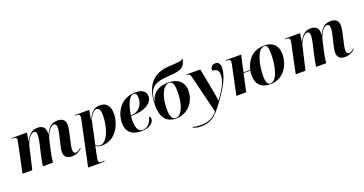

<svg xmlns="http://www.w3.org/2000/svg" viewBox="-43 -1650 5247 2767"><g transform="rotate(-20 2580.5 -266.0)"><path d="M793 9C869 9 920 -25 952 -59L946 -67C927 -49 897 -23 866 -23C841 -23 826 -42 826 -79C826 -107 832 -139 840 -175L873 -321C881 -356 890 -403 890 -439C890 -501 859 -549 772 -549C681 -549 632 -505 585 -408H583V-435C583 -498 553 -549 467 -549C392 -549 334 -516 282 -412H279L299 -536H67L66 -526H84C119 -526 137 -518 137 -489C137 -478 133 -458 130 -441L37 0H187L264 -332C280 -403 334 -509 396 -509C429 -509 436 -479 436 -449C436 -427 429 -376 418 -329L392 -218C378 -157 355 -53 350 0H504C508 -48 522 -128 537 -192L570 -336C584 -398 639 -512 702 -512C740 -512 742 -475 742 -447C742 -411 729 -356 723 -330L695 -213C684 -168 677 -132 677 -99C677 -30 715 9 793 9Z M1101 -441 956 240H1210L1212 230H1179C1141 230 1121 224 1121 192C1121 180 1124 161 1127 145L1149 35C1154 12 1156 0 1160 -18C1182 -2 1211 10 1256 10C1471 10 1572 -211 1572 -365C1572 -491 1509 -546 1423 -546C1321 -546 1268 -483 1232 -381H1228L1255 -536H1038L1036 -526H1055C1093 -526 1108 -517 1108 -487C1108 -479 1105 -462 1101 -441ZM1232 -3C1200 -3 1176 -16 1164 -29L1232 -348C1247 -417 1298 -511 1355 -511C1400 -511 1415 -468 1415 -393C1415 -224 1345 -3 1232 -3Z M1860 10C1993 10 2054 -57 2054 -107C2054 -132 2045 -143 2032 -147C2006 -61 1961 -1 1883 -1C1821 -1 1786 -56 1786 -187C1786 -200 1788 -233 1790 -248H1827C1998 -248 2125 -324 2125 -428C2125 -506 2067 -546 1969 -546C1717 -546 1633 -331 1633 -197C1633 -57 1715 10 1860 10ZM1809 -258H1792C1817 -415 1866 -533 1933 -533C1966 -533 1983 -514 1983 -454C1983 -343 1905 -258 1809 -258Z M2391 10C2571 10 2694 -139 2694 -308C2694 -443 2603 -518 2461 -518C2287 -518 2207 -431 2182 -327H2179C2195 -528 2263 -591 2510 -603C2722 -613 2750 -667 2772 -772L2763 -771C2754 -744 2711 -743 2541 -732C2240 -713 2169 -489 2169 -262C2169 -90 2244 10 2391 10ZM2392 0C2336 0 2309 -50 2309 -167C2309 -368 2379 -508 2469 -508C2529 -508 2542 -452 2542 -339C2542 -154 2480 0 2392 0Z M2689 240C2880 240 2953 137 3097 -67C3194 -205 3263 -347 3263 -457C3263 -512 3239 -546 3189 -546C3141 -546 3113 -517 3113 -459C3171 -459 3211 -436 3211 -371C3211 -259 3151 -159 3054 -25H3052C3046 -68 3032 -156 3022 -208L2959 -536H2749L2747 -526H2757C2788 -526 2799 -513 2809 -473L2951 107C2879 193 2797 220 2696 220C2635 220 2592 212 2572 206L2568 215C2596 228 2637 240 2689 240Z M3834 10C4064 10 4147 -202 4147 -336C4147 -485 4058 -546 3943 -546C3751 -546 3660 -411 3633 -283H3529L3585 -536H3347L3346 -526H3364C3402 -526 3417 -516 3417 -489C3417 -476 3413 -453 3409 -436L3317 0H3467L3527 -273H3631C3626 -248 3624 -223 3624 -200C3624 -59 3705 10 3834 10ZM3838 0C3799 0 3777 -39 3777 -138C3777 -288 3825 -536 3940 -536C3977 -536 3995 -509 3995 -400C3995 -241 3954 0 3838 0Z M4983 9C5059 9 5110 -25 5142 -59L5136 -67C5117 -49 5087 -23 5056 -23C5031 -23 5016 -42 5016 -79C5016 -107 5022 -139 5030 -175L5063 -321C5071 -356 5080 -403 5080 -439C5080 -501 5049 -549 4962 -549C4871 -549 4822 -505 4775 -408H4773V-435C4773 -498 4743 -549 4657 -549C4582 -549 4524 -516 4472 -412H4469L4489 -536H4257L4256 -526H4274C4309 -526 4327 -518 4327 -489C4327 -478 4323 -458 4320 -441L4227 0H4377L4454 -332C4470 -403 4524 -509 4586 -509C4619 -509 4626 -479 4626 -449C4626 -427 4619 -376 4608 -329L4582 -218C4568 -157 4545 -53 4540 0H4694C4698 -48 4712 -128 4727 -192L4760 -336C4774 -398 4829 -512 4892 -512C4930 -512 4932 -475 4932 -447C4932 -411 4919 -356 4913 -330L4885 -213C4874 -168 4867 -132 4867 -99C4867 -30 4905 9 4983 9Z"/></g></svg>

Font: Noto Serif Display
Style: Bold Italic
Weight: 700
Italic angle: -12°
Designer: Monotype Design Team
Foundry: Monotype Imaging Inc.
Version: Version 2.009